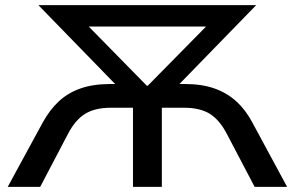

<svg xmlns="http://www.w3.org/2000/svg" viewBox="-20 -725 1144 745"><path d="M10 0 146 -250Q173 -299 208.5 -332Q244 -365 293 -382Q342 -399 408 -399H482L455 -370L129 -705H974L648 -370L622 -399H697Q763 -399 811.5 -382Q860 -365 896.5 -332Q933 -299 959 -250L1094 0H968L861 -204Q832 -260 794 -283.5Q756 -307 693 -307H608V0H496V-307H411Q349 -307 310.5 -283.5Q272 -260 243 -204L136 0ZM550 -392H553L816 -659L817 -622H287L288 -659Z"/></svg>

Font: Nunito Sans 10pt SemiExpanded SemiBold
Style: Regular
Weight: 600
Width: 6
Designer: Vernon Adams
Foundry: Vernon Adams
Version: Version 3.101;gftools[0.9.27]